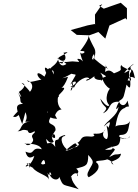

<svg xmlns="http://www.w3.org/2000/svg" viewBox="-20 -1229 999 1393"><path d="M374 -369C376 -390 390 -433 427 -435C414 -445 379 -484 413 -565C380 -544 409 -501 407 -539C441 -574 492 -624 358 -567C407 -584 435 -567 474 -672C399 -654 428 -653 498 -694C540 -681 540 -708 489 -614C531 -663 556 -623 490 -600C564 -592 488 -621 494 -569C537 -630 474 -658 516 -591C535 -646 619 -687 628 -656C595 -657 589 -618 665 -676C658 -654 697 -646 713 -650C701 -635 751 -648 707 -702C758 -669 761 -680 721 -663C746 -581 810 -570 788 -591C769 -593 730 -507 773 -466C759 -440 711 -510 708 -514C727 -436 782 -465 727 -407C791 -433 759 -495 845 -491C817 -447 818 -417 840 -455C833 -385 752 -354 734 -311C801 -380 771 -315 767 -302C732 -356 781 -253 755 -220C740 -219 707 -252 745 -291C716 -234 632 -277 665 -247C653 -222 591 -261 567 -218C532 -163 531 -233 557 -170C562 -196 482 -126 456 -138C571 -235 507 -171 574 -121C569 -191 502 -155 474 -140C436 -160 404 -235 449 -242C474 -261 396 -236 407 -221C391 -205 372 -231 381 -163C354 -202 346 -190 322 -189C301 -269 331 -166 370 -201C332 -256 387 -276 379 -228C344 -230 358 -245 383 -284C385 -345 308 -311 347 -378C352 -416 306 -371 394 -367C355 -440 345 -456 337 -466C305 -422 356 -487 304 -497L328 -409C302 -441 389 -401 374 -369ZM120 -413C125 -424 134 -453 72 -380C82 -394 84 -348 154 -436C210 -339 117 -343 202 -347C121 -342 144 -290 107 -277C143 -275 133 -296 181 -282C193 -234 243 -300 231 -266C180 -227 256 -228 196 -179C160 -165 168 -203 159 -186C227 -190 274 -173 283 -146C200 -169 239 -96 165 -129C182 -58 223 -97 229 -98C202 -4 123 -8 198 -47C178 27 227 -46 173 -43C254 28 274 -23 219 -10C250 31 333 43 336 78C329 10 291 -10 337 -50C316 -50 291 -24 278 -43C301 -96 313 -52 305 -11C283 -23 311 6 335 41C342 -17 370 81 334 23C353 85 406 83 410 54C443 133 428 102 551 144C477 71 510 40 490 59C527 3 557 37 539 50C535 19 566 25 533 -6C605 -26 620 -23 620 -105C678 -43 648 -49 615 28C687 -57 584 29 624 57C701 16 711 -29 676 -53C682 -72 730 -53 783 -84C703 -58 771 -100 803 -34C749 -69 849 -51 858 -114C812 -101 831 -121 772 -89C841 -175 808 -127 780 -176C772 -175 843 -137 741 -142C818 -186 848 -145 854 -233C855 -214 929 -222 920 -240C909 -203 812 -239 855 -250C919 -251 907 -296 924 -351C901 -308 843 -332 818 -311C832 -405 855 -436 884 -445C914 -474 924 -426 905 -499C879 -428 827 -493 851 -501C881 -518 878 -532 898 -615C905 -609 931 -558 925 -642C940 -638 875 -667 907 -603C898 -614 901 -699 959 -661C939 -763 928 -716 881 -699C909 -744 990 -796 926 -744C940 -692 925 -719 920 -682C949 -627 909 -626 917 -710C934 -723 869 -735 859 -758C842 -722 887 -727 807 -697C768 -733 754 -710 742 -708C758 -798 731 -752 768 -726C741 -745 723 -751 664 -803C645 -782 640 -810 662 -837C678 -779 624 -819 667 -773C641 -847 630 -824 664 -802C684 -887 662 -862 620 -975C624 -964 628 -946 562 -859C630 -863 567 -820 560 -853C578 -769 596 -775 564 -799C508 -814 580 -771 541 -781C469 -788 526 -779 403 -778C473 -745 401 -817 462 -765C417 -732 404 -784 398 -810C446 -758 474 -808 440 -846C513 -862 428 -829 406 -812C391 -746 338 -750 340 -712C305 -757 293 -741 322 -686C385 -763 366 -674 371 -687C338 -761 333 -741 303 -673C226 -734 250 -664 281 -652C190 -630 185 -630 177 -647C250 -616 193 -546 184 -559C214 -536 209 -563 136 -628C188 -615 130 -569 117 -562C130 -540 151 -492 109 -559C144 -500 112 -493 147 -476C80 -471 100 -438 141 -329L175 -454ZM537 -976 629 -973 694 -997 744 -949 774 -1044 890 -1097 901 -1086V-1169L856 -1209L733 -1166L699 -1187L722 -1199L669 -1123L670 -1033L685 -993L668 -1055L616 -1045L493 -1011Z"/></svg>

Font: Hussar Lance
Style: ExBdObl
Weight: 700
Foundry: Cannot Into Space Fonts, PlusOne Fonts
Version: Version 2.270